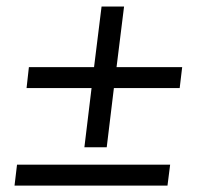

<svg xmlns="http://www.w3.org/2000/svg" viewBox="-20 -620 620 600"><path d="M33.2 -105.5H511.7L503.4 -40H25.4ZM367.7 -599.6 344.2 -410.2H549.3L541.5 -344.7H335.9L313.5 -159.7H243.7L266.1 -344.7H63L70.3 -410.2H273.9L297.4 -599.6Z"/></svg>

Font: Lato-Italic
Style: Italic
Weight: 400
Italic angle: -7°
Designer: Lukasz Dziedzic
Foundry: tyPoland Lukasz Dziedzic
Version: Version 1.104; Western+Polish opensource